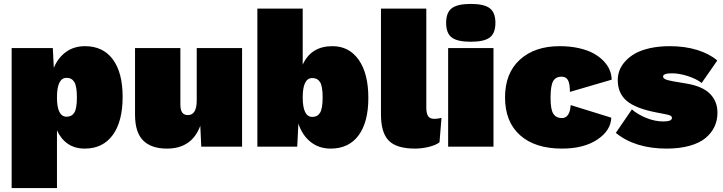

<svg xmlns="http://www.w3.org/2000/svg" viewBox="-20 -744 3670 974"><path d="M39.1 210V-500H248L252.9 -399.9Q274.4 -451.2 314.9 -480.5Q355.5 -509.8 411.1 -509.8Q502.9 -509.8 552.5 -442.6Q602.1 -375.5 602.1 -252.9Q602.1 -127.4 551.8 -58.8Q501.5 9.8 410.2 9.8Q359.4 9.8 324 -14.6Q288.6 -39.1 269 -83V210ZM317.9 -151.9Q344.2 -151.9 357.2 -172.9Q370.1 -193.8 370.1 -250Q370.1 -306.2 357.2 -327.6Q344.2 -349.1 317.9 -349.1Q269 -349.1 269 -250Q269 -151.9 317.9 -151.9Z M827.1 9.8Q747.1 9.8 706.1 -31.5Q665 -72.8 665 -162.1V-500H895V-214.8Q895 -186 904.3 -173.1Q913.6 -160.2 933.1 -160.2Q978 -160.2 978 -234.9V-500H1208V0H1001L996.1 -106Q953.1 9.8 827.1 9.8Z M1657.7 9.8Q1597.7 9.8 1555.2 -24.4Q1512.7 -58.6 1493.7 -117.2L1487.8 0H1285.6V-700.2H1515.6V-416Q1558.1 -509.8 1666.5 -509.8Q1751 -509.8 1799.8 -440.4Q1848.6 -371.1 1848.6 -247.1Q1848.6 -124.5 1799.1 -57.4Q1749.5 9.8 1657.7 9.8ZM1564.5 -150.9Q1590.8 -150.9 1603.8 -172.4Q1616.7 -193.8 1616.7 -250Q1616.7 -306.2 1603.8 -327.1Q1590.8 -348.1 1564.5 -348.1Q1515.6 -348.1 1515.6 -250Q1515.6 -150.9 1564.5 -150.9Z M2142.6 -700.2V-199.2Q2142.6 -168.5 2151.9 -154.8Q2161.1 -141.1 2183.6 -141.1Q2201.2 -141.1 2219.7 -146L2209.5 -22Q2191.4 -7.8 2155.8 1Q2120.1 9.8 2085.4 9.8Q1992.2 9.8 1952.4 -30.3Q1912.6 -70.3 1912.6 -164.1V-700.2Z M2464.8 -554Q2436.5 -532.2 2368.2 -532.2Q2299.8 -532.2 2271.5 -554Q2243.2 -575.7 2243.2 -627.9Q2243.2 -680.2 2271.7 -702.1Q2300.3 -724.1 2368.2 -724.1Q2436 -724.1 2464.6 -702.1Q2493.2 -680.2 2493.2 -627.9Q2493.2 -575.7 2464.8 -554ZM2483.4 -500V0H2253.4V-500Z M2818.8 -509.8Q2872.1 -509.8 2916.5 -499.8Q2960.9 -489.7 2991 -473.1Q3021 -456.5 3042 -434.6Q3063 -412.6 3072.8 -388.7Q3082.5 -364.7 3083 -339.8L2871.1 -277.8Q2871.1 -318.4 2861.6 -336.7Q2852.1 -355 2829.1 -355Q2798.3 -355 2785.6 -331.5Q2772.9 -308.1 2772.9 -247.1Q2772.9 -187.5 2787.4 -166.3Q2801.8 -145 2830.1 -145Q2870.6 -145 2875 -210.9L3081.1 -147Q3078.6 -81.5 3010 -35.9Q2941.4 9.8 2831.1 9.8Q2694.3 9.8 2618.2 -58.1Q2542 -126 2542 -250Q2542 -372.6 2617.2 -441.2Q2692.4 -509.8 2818.8 -509.8Z M3361.8 9.8Q3202.1 9.8 3104 -69.8L3185.5 -189Q3214.4 -163.6 3258.3 -145.8Q3302.2 -127.9 3344.7 -127.9Q3388.7 -127.9 3388.7 -146Q3388.7 -153.3 3380.9 -157.5Q3373 -161.6 3348.6 -166L3313 -172.9Q3205.1 -193.4 3159.4 -232.2Q3113.8 -271 3113.8 -337.9Q3113.8 -363.3 3122.8 -387.2Q3131.8 -411.1 3152.3 -433.6Q3172.9 -456.1 3202.6 -472.9Q3232.4 -489.7 3277.6 -499.8Q3322.8 -509.8 3377.9 -509.8Q3454.6 -509.8 3516.8 -490.5Q3579.1 -471.2 3618.7 -437L3539.6 -323.2Q3511.2 -344.7 3468.3 -358.4Q3425.3 -372.1 3388.7 -372.1Q3343.8 -372.1 3343.8 -356Q3343.8 -348.1 3354.2 -342.5Q3364.7 -336.9 3392.6 -332L3463.9 -319.8Q3543 -306.6 3581.3 -268.6Q3619.6 -230.5 3619.6 -171.9Q3619.6 -133.8 3604.7 -101.8Q3589.8 -69.8 3559.8 -44.4Q3529.8 -19 3479 -4.6Q3428.2 9.8 3361.8 9.8Z"/></svg>

Font: Work Sans Black
Style: Regular
Weight: 900
Designer: Wei Huang
Foundry: Wei Huang
Version: Version 2.012